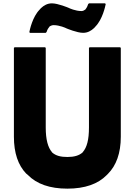

<svg xmlns="http://www.w3.org/2000/svg" viewBox="-20 -1104 805 1146"><path d="M511 -818V-343C511 -271 499 -224 474 -196V-195C452 -175 422 -167 382 -167C343 -167 313 -174 290 -195V-196C266 -224 253 -271 253 -343V-818L249 -822H67L63 -818V-288C63 -191 88 -118 137 -67H138L147 -59C199 -6 277 22 382 22C487 22 565 -6 617 -59L624 -66C674 -116 701 -190 701 -288V-818L697 -822H515ZM476 -908C503 -908 524 -920 542 -937L550 -946C592 -989 608 -1065 611 -1080L607 -1084H511L506 -1079C505 -1075 500 -1060 490 -1048V-1047H489C484 -1043 476 -1038 466 -1038C431 -1038 393 -1055 390 -1057C388 -1058 326 -1084 290 -1084C263 -1084 242 -1072 224 -1055L216 -1046C174 -1003 158 -927 155 -912L159 -908H253L258 -913C259 -917 263 -930 274 -943V-944C279 -949 290 -954 300 -954C335 -954 373 -937 376 -935C378 -934 440 -908 476 -908Z"/></svg>

Font: Hussar Woodtype
Style: Bd
Weight: 900
Foundry: Cannot Into Space Fonts
Version: Version 1.07